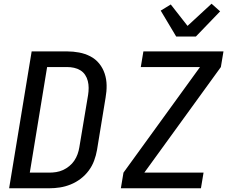

<svg xmlns="http://www.w3.org/2000/svg" viewBox="-20 -1011 1240 1031"><path d="M29 0 150 -735H340Q373 -735 405 -729Q437 -723 465 -708.5Q493 -694 512.5 -670Q532 -646 542 -616Q552 -586 552.5 -553Q553 -520 547 -487L501 -206Q496 -177 485.5 -148.5Q475 -120 456.5 -95Q438 -70 413 -51Q388 -32 359.5 -20.5Q331 -9 302 -4.5Q273 0 244 0ZM140 -84H244Q263 -84 282 -87Q301 -90 318.5 -98Q336 -106 352 -119Q368 -132 379 -148.5Q390 -165 396.5 -183Q403 -201 406 -220L453 -501Q456 -520 456 -539Q456 -558 451.5 -576Q447 -594 437 -609Q427 -624 411.5 -633.5Q396 -643 377.5 -647Q359 -651 340 -651H233ZM629 0 643 -84 1054 -651H736L750 -735H1180L1166 -651L755 -84H1073L1059 0ZM926 -815 843 -954 897 -987 987 -872 1116 -991 1162 -950 1032 -815Z"/></svg>

Font: Iosevka Aile Medium Oblique
Style: Regular
Weight: 500
Italic angle: -9°
Designer: Belleve Invis
Foundry: Belleve Invis
Version: Version 31.1.0; ttfautohint (v1.8.4)